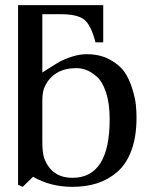

<svg xmlns="http://www.w3.org/2000/svg" viewBox="-20 -712 599 744"><path d="M214 -657H144V-431Q147 -433 174.5 -450.5Q202 -468 217 -476Q232 -484 260.5 -493Q289 -502 316 -502Q367 -502 405 -481.5Q443 -461 462 -433.5Q481 -406 492.5 -368.5Q504 -331 506.5 -306Q509 -281 509 -256Q509 -182 489 -128.5Q469 -75 433.5 -45Q398 -15 355.5 -1.5Q313 12 260 12Q176 12 108 -27L68 12L50 4V-692H380V-548H350Q333 -614 307 -635.5Q281 -657 214 -657ZM144 -163Q144 -121 151 -100Q179 -23 261 -23Q405 -23 405 -250Q405 -311 391 -353.5Q377 -396 355 -415Q333 -434 314 -441Q295 -448 276 -448Q189 -448 154 -378Q144 -358 144 -321Z"/></svg>

Font: Linguistics Pro
Style: Regular
Weight: 400
Designer: Stefan Peev, Context Ltd
Foundry: Stefan Peev, Context Ltd
Version: Version 001.000